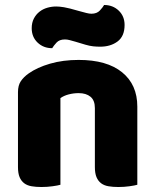

<svg xmlns="http://www.w3.org/2000/svg" viewBox="-20 -741 623 769"><path d="M360 -308Q360 -339 342.5 -353.5Q325 -368 295 -368Q275 -368 255.5 -363Q236 -358 222 -348V-1Q212 2 190.5 5Q169 8 146 8Q124 8 106.5 5Q89 2 77 -7Q65 -16 58.5 -31.5Q52 -47 52 -72V-372Q52 -399 63.5 -416Q75 -433 95 -447Q129 -471 180.5 -486Q232 -501 295 -501Q408 -501 469 -451.5Q530 -402 530 -314V-1Q520 2 498.5 5Q477 8 454 8Q432 8 414.5 5Q397 2 385 -7Q373 -16 366.5 -31.5Q360 -47 360 -72ZM296 -697Q314 -692 326 -689Q338 -686 346 -686Q368 -686 380 -699Q392 -712 397 -721Q432 -721 455.5 -698.5Q479 -676 479 -641Q479 -596 451 -575Q423 -554 381 -554Q367 -554 353 -555.5Q339 -557 322 -562L282 -574Q268 -578 258.5 -580.5Q249 -583 240 -583Q218 -583 206.5 -570.5Q195 -558 189 -548Q154 -548 130.5 -570.5Q107 -593 107 -628Q107 -650 115.5 -666.5Q124 -683 138 -694Q152 -705 169.5 -710Q187 -715 205 -715Q218 -715 236.5 -712Q255 -709 296 -697Z"/></svg>

Font: Baloo Tammudu
Style: Regular
Weight: 400
Designer: Omkar Shende and Ek Type
Foundry: Ek Type
Version: Version 1.443;PS 1.000;hotconv 16.6.51;makeotf.lib2.5.65220;